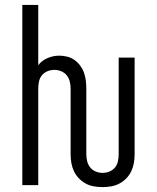

<svg xmlns="http://www.w3.org/2000/svg" viewBox="-20 -755 640 783"><path d="M398 8Q381 8 363 5Q345 2 329.5 -6.5Q314 -15 301.5 -28Q289 -41 281.5 -57Q274 -73 271 -90.5Q268 -108 268 -126V-394Q268 -408 264.5 -422.5Q261 -437 252 -448Q243 -459 229.5 -464.5Q216 -470 202 -470Q187 -470 173.5 -464.5Q160 -459 151 -448Q142 -437 139 -422.5Q136 -408 136 -394V0H71V-735H136V-489Q150 -508 173.5 -518Q197 -528 221 -528Q238 -528 254 -524Q270 -520 283.5 -510.5Q297 -501 307 -487.5Q317 -474 322.5 -458.5Q328 -443 330 -426.5Q332 -410 332 -394V-126Q332 -112 335.5 -97.5Q339 -83 348 -72Q357 -61 370.5 -55.5Q384 -50 398 -50Q413 -50 426.5 -55.5Q440 -61 449 -72Q458 -83 461 -97.5Q464 -112 464 -126V-520H529V-126Q529 -108 526 -90.5Q523 -73 515.5 -57Q508 -41 495.5 -28Q483 -15 467 -6.5Q451 2 433.5 5Q416 8 398 8Z"/></svg>

Font: Iosevka Custom Light Extended
Style: Regular
Weight: 300
Width: 7
Monospace: yes
Designer: Belleve Invis
Foundry: Belleve Invis
Version: Version 11.2.4; ttfautohint (v1.8.4)